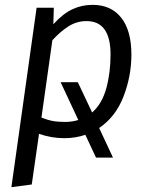

<svg xmlns="http://www.w3.org/2000/svg" viewBox="-20 -558 615 792"><path d="M389 -30 446 92H376L332 -2Q292 12 245 12Q192 12 141 -6L111 203L27 214L131 -526H202L200 -458Q239 -501 278 -519.5Q317 -538 362 -538Q438 -538 480 -485Q522 -432 522 -333Q522 -244 489.5 -160Q457 -76 389 -30ZM303 -63 230 -219H301L360 -94Q401 -130 418.5 -194Q436 -258 436 -333Q436 -471 337 -471Q297 -471 263.5 -450Q230 -429 196 -392L151 -73Q176 -63 197.5 -59Q219 -55 249 -55Q277 -55 303 -63Z"/></svg>

Font: FiraGO Book
Style: Italic
Weight: 350
Italic angle: -8°
Designer: bBox Type GmbH
Foundry: bBox Type GmbH
Version: Version 1.001